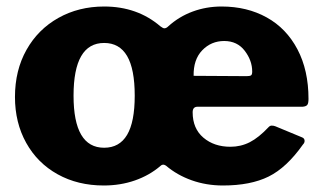

<svg xmlns="http://www.w3.org/2000/svg" viewBox="-20 -560 991 590"><path d="M26 -262Q26 -344 61.5 -407Q97 -470 159.5 -505Q222 -540 300 -540Q402 -540 473 -479Q481 -473 485 -473Q491 -473 497 -479Q530 -509 572 -524.5Q614 -540 661 -540Q739 -540 799.5 -506.5Q860 -473 894 -408.5Q928 -344 928 -256Q928 -243 924.5 -238Q921 -233 910 -232H587Q572 -232 572 -215Q572 -165 605 -137Q638 -109 688 -109Q720 -109 747.5 -123Q775 -137 806 -170Q810 -174 815 -174Q821 -174 826 -172L908 -138Q916 -135 916 -127Q916 -121 911 -116Q861 -45 805.5 -17.5Q750 10 665 10Q614 10 569 -6Q524 -22 490 -51Q485 -54 482 -54Q477 -54 473 -50Q439 -21 394.5 -5.5Q350 10 299 10Q219 10 157 -24.5Q95 -59 60.5 -121Q26 -183 26 -262ZM575 -327 738 -326Q748 -326 751.5 -328.5Q755 -331 755 -340Q755 -374 732 -404Q709 -434 669 -434Q629 -434 601.5 -405.5Q574 -377 575 -327ZM394 -266Q394 -348 370.5 -388Q347 -428 300 -428Q206 -428 206 -266Q206 -106 300 -106Q347 -106 370.5 -145.5Q394 -185 394 -266Z"/></svg>

Font: Libre Franklin ExtraBold
Style: Regular
Weight: 800
Designer: Pablo Impallari, Rodrigo Fuenzalida
Foundry: Impallari Type
Version: Version 1.002; ttfautohint (v1.5)